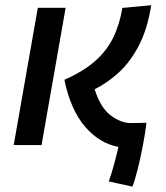

<svg xmlns="http://www.w3.org/2000/svg" viewBox="-20 -547 626 724"><path d="M479.5 156.7 390.1 137.2Q401.4 105.5 410.6 71Q419.9 36.6 426.8 6.8Q355 -5.9 300.5 -69.6Q246.1 -133.3 222.7 -246.1Q293.5 -277.3 337.6 -315.9Q381.8 -354.5 406.2 -403.8Q430.7 -453.1 441.4 -517.1L550.3 -527.3Q536.1 -438 504.2 -376.2Q472.2 -314.5 428.7 -274.4Q385.3 -234.4 336.9 -210.4Q358.9 -140.6 397.5 -111.8Q436 -83 473.1 -83Q489.3 -83 500 -83.3Q510.7 -83.5 532.2 -84Q527.8 -45.4 518.8 1.5Q509.8 48.3 499.3 90.6Q488.8 132.8 479.5 156.7ZM31.7 0 122.6 -517.6H227.5L136.7 0Z"/></svg>

Font: CaskaydiaCove NFP
Style: Italic
Weight: 400
Italic angle: -10°
Designer: Aaron Bell
Foundry: Saja Typeworks
Version: Version 2111.001; VTT 6.35;Nerd Fonts 3.1.1